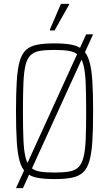

<svg xmlns="http://www.w3.org/2000/svg" viewBox="-20 -921 566 996"><path d="M63 55 427 -743H463L99 55ZM262 8Q209 8 173 1Q137 -6 115 -26Q93 -46 82 -85Q71 -124 67 -187Q63 -250 63 -344Q63 -438 67 -501Q71 -564 82 -603Q93 -642 115 -662Q137 -682 173 -689Q209 -696 262 -696Q316 -696 352 -689Q388 -682 410 -662Q432 -642 443.5 -603Q455 -564 459 -501Q463 -438 463 -344Q463 -250 459 -187Q455 -124 443.5 -85Q432 -46 410 -26Q388 -6 352 1Q316 8 262 8ZM262 -26Q308 -26 338 -31Q368 -36 386 -53Q404 -70 413 -104.5Q422 -139 424.5 -197Q427 -255 427 -344Q427 -433 424.5 -491Q422 -549 413 -583.5Q404 -618 386 -635Q368 -652 338 -657Q308 -662 262 -662Q216 -662 186.5 -657Q157 -652 139 -635Q121 -618 112.5 -583.5Q104 -549 101.5 -491Q99 -433 99 -344Q99 -255 101.5 -197Q104 -139 112.5 -104.5Q121 -70 139 -53Q157 -36 186.5 -31Q216 -26 262 -26ZM239 -763V-768L296 -901H338V-896L263 -763Z"/></svg>

Font: Saira Condensed Thin
Style: Regular
Weight: 250
Width: 3
Designer: Hector Gatti with collaboration of the Omnibus-Type team
Foundry: Omnibus-Type
Version: Version 1.101